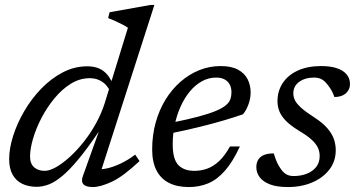

<svg xmlns="http://www.w3.org/2000/svg" viewBox="-20 -746 1448 776"><path d="M426 -375.5Q413 -403 391.8 -416.5Q370.5 -430 343 -430Q302.5 -430 266.2 -407.5Q230 -385 199.8 -348.2Q169.5 -311.5 147.5 -269Q125.5 -226.5 113.5 -185.5Q101.5 -144.5 101.5 -113.5Q101.5 -84.5 117.8 -70Q134 -55.5 160.5 -55.5Q180 -55.5 206.2 -70.2Q232.5 -85 261.2 -111Q290 -137 317.5 -171.5Q345 -206 367.5 -246.5Q390 -287 403.5 -330L497 -634Q488 -640 474.8 -647Q461.5 -654 446.5 -660.8Q431.5 -667.5 417 -673L423 -696.5L588 -726H604L382.5 -37L367 -62.5Q387 -60 412.5 -65.5Q438 -71 467.2 -84.8Q496.5 -98.5 526.5 -121L544 -95Q478 -33 432 -11.5Q386 10 355 10Q327.5 10 317.2 -1.2Q307 -12.5 315 -34.5L380 -216H380.5Q334 -147 297.5 -103Q261 -59 231.5 -34.5Q202 -10 177 -0.5Q152 9 128.5 9Q95.5 9 70.2 -3Q45 -15 31 -40Q17 -65 17 -102.5Q17 -146 33 -196.5Q49 -247 78 -296.8Q107 -346.5 146.5 -387.5Q186 -428.5 233.2 -453.2Q280.5 -478 332.5 -478Q373 -478 398 -459Q423 -440 436.5 -404.5Z M853.5 -432.5Q823 -432.5 796 -417.5Q769 -402.5 747.2 -376.2Q725.5 -350 710 -315.5Q694.5 -281 686.2 -242Q678 -203 678 -163.5Q678 -103 700.5 -79.2Q723 -55.5 766 -55.5Q793.5 -55.5 818.5 -64.8Q843.5 -74 866.2 -95.5Q889 -117 909.5 -154H949.5Q920.5 -91.5 889 -55.8Q857.5 -20 821.5 -5Q785.5 10 743.5 10Q695.5 10 662.5 -7Q629.5 -24 612.2 -57.8Q595 -91.5 595 -142Q595 -199.5 609.2 -250.8Q623.5 -302 649.2 -343.8Q675 -385.5 709.8 -415.8Q744.5 -446 785.5 -462.5Q826.5 -479 871.5 -479Q915 -479 941.8 -464.5Q968.5 -450 980.8 -425.8Q993 -401.5 993 -372.5Q993 -348.5 984.2 -324.2Q975.5 -300 962 -284Q925.5 -271.5 888.2 -260.5Q851 -249.5 814 -240Q777 -230.5 740.8 -222.2Q704.5 -214 670 -207L672.5 -250Q738.5 -263 782.8 -275Q827 -287 853.5 -298.2Q880 -309.5 893.5 -321.2Q907 -333 911.2 -345.5Q915.5 -358 915.5 -373Q915.5 -391 908.5 -404.2Q901.5 -417.5 887.8 -425Q874 -432.5 853.5 -432.5Z M1086.5 -126Q1092.5 -106 1098.8 -91.5Q1105 -77 1116.5 -61Q1128 -45.5 1140 -40Q1152 -34.5 1167 -34.5Q1196 -34.5 1219.8 -43.8Q1243.5 -53 1257.8 -71Q1272 -89 1272 -115.5Q1272 -132.5 1265.2 -148Q1258.5 -163.5 1240.8 -180.2Q1223 -197 1188.5 -217.5Q1155 -238 1136 -257.2Q1117 -276.5 1109.2 -296Q1101.5 -315.5 1101.5 -337Q1101.5 -378.5 1123 -410.8Q1144.5 -443 1184 -461Q1223.5 -479 1278 -479Q1316 -479 1341.8 -470.2Q1367.5 -461.5 1381 -445.2Q1394.5 -429 1394.5 -406.5Q1394.5 -391.5 1387 -379.5Q1379.5 -367.5 1365.5 -360.8Q1351.5 -354 1331.5 -354Q1326 -370 1319 -382Q1312 -394 1301 -407.5Q1290 -421 1277.5 -426.8Q1265 -432.5 1250 -432.5Q1213 -432.5 1189.2 -415.2Q1165.5 -398 1165.5 -368.5Q1165.5 -354.5 1172 -341Q1178.5 -327.5 1196.5 -311Q1214.5 -294.5 1249.5 -272Q1284.5 -249.5 1303.2 -227.5Q1322 -205.5 1329.5 -183.8Q1337 -162 1337 -139Q1337 -94.5 1311.5 -61Q1286 -27.5 1242.2 -8.8Q1198.5 10 1144 10Q1098.5 10 1070.5 -1Q1042.5 -12 1029.2 -30.2Q1016 -48.5 1016 -70Q1016 -87 1023 -99.5Q1030 -112 1045.5 -119Q1061 -126 1086.5 -126Z"/></svg>

Font: Newsreader 12pt
Style: Italic
Weight: 400
Italic angle: -17°
Version: Version 1.003